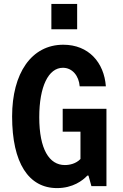

<svg xmlns="http://www.w3.org/2000/svg" viewBox="-20 -953 631 983"><path d="M375 -933H243V-803H375ZM301 -396V-279H392V-139C369 -115 337 -108 312 -108C232 -108 181 -189 181 -353C181 -510 228 -606 302 -606C351 -606 384 -564 388 -511H522C513 -633 434 -724 304 -724C141 -724 42 -578 42 -357C42 -118 127 10 272 10C353 10 404 -29 427 -54H433L448 0H525V-396Z"/></svg>

Font: Kathrein 77 Bold Condensed
Style: Regular
Weight: 700
Width: 3
Designer: Lazydogs Typefoundry, based on Open Sans by Ascender Corporation
Foundry: Lazydogs Typefoundry
Version: Version 1.003;PS 001.003;hotconv 1.0.88;makeotf.lib2.5.64775